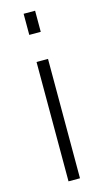

<svg xmlns="http://www.w3.org/2000/svg" viewBox="-115 -769 438 808"><g transform="rotate(-15 103.5 -365.0)"><path d="M78 -638V-730H128V-638ZM78 0V-520H128V0Z"/></g></svg>

Font: Raleway Light
Style: Regular
Weight: 300
Designer: Matt McInerney, Pablo Impallari, Rodrigo Fuenzalida
Foundry: Matt McInerney, Pablo Impallari, Rodrigo Fuenzalida
Version: Version 4.026